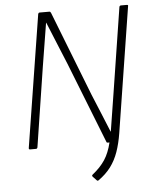

<svg xmlns="http://www.w3.org/2000/svg" viewBox="-57 -702 730 928"><g transform="rotate(-5 308.0 -238.0)"><path d="M383 178Q379 181 375 177L356 157Q354 153 354.5 151.5Q355 150 357 148Q396 117 418 83.5Q440 50 452 0H443Q438 0 437 -5L283 -396Q262 -448 240 -500.5Q218 -553 198 -603H197Q188 -551 180 -498Q172 -445 163 -393L103 -7Q101 0 96 0H67Q60 0 61 -7L163 -649Q165 -655 170 -655H218Q222 -655 225 -649L385 -239Q404 -193 423.5 -146Q443 -99 462 -52H463Q471 -98 478 -146.5Q485 -195 493 -241L557 -649Q559 -655 565 -655H593Q601 -655 599 -649L503 -41Q495 9 481 49Q467 89 443.5 120.5Q420 152 383 178Z"/></g></svg>

Font: Sofia Sans Semi Condensed ExtraLight
Style: Italic
Weight: 250
Italic angle: -9°
Version: Version 4.100